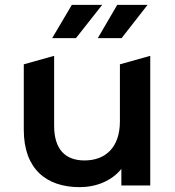

<svg xmlns="http://www.w3.org/2000/svg" viewBox="-20 -764 721 791"><path d="M293 -607 401 -744H276L195 -607ZM383 -607H481L588 -744H463ZM599 -534 474 -499V-264C474 -157 415 -103 328 -103C249 -103 203 -149 203 -246V-534L78 -499V-229C78 -68 171 7 308 7C377 7 440 -19 480 -68V0H599Z"/></svg>

Font: Talent
Style: Bold
Weight: 600
Designer: Mike Powis
Version: Version 1.001;hotconv 1.0.109;makeotfexe 2.5.65596